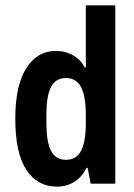

<svg xmlns="http://www.w3.org/2000/svg" viewBox="-20 -685 501 716"><path d="M307 -59H303Q285 -24 256.5 -6.5Q228 11 193 11Q119 11 78 -52Q37 -115 37 -242Q37 -368 78.5 -431.5Q120 -495 187 -495Q224 -495 253 -478.5Q282 -462 295 -434H300V-665H410V0H318ZM153 -259V-225Q153 -157 170 -123Q187 -89 226 -89Q265 -89 282.5 -123Q300 -157 300 -225V-258Q300 -325 282.5 -359.5Q265 -394 226 -394Q187 -394 170 -360Q153 -326 153 -259Z"/></svg>

Font: Pragati Narrow
Style: Bold
Weight: 700
Designer: Hector Gatti, Marcela Romero, Pablo Cosgaya and Nicolas Silva
Foundry: Omnibus-Type
Version: Version 1.010; ttfautohint (v1.3)